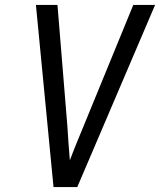

<svg xmlns="http://www.w3.org/2000/svg" viewBox="-20 -755 646 775"><path d="M196 0 125 -735H212L252 -245Q254 -211 256.5 -177Q259 -143 262 -108Q275 -143 289 -177Q303 -211 317 -245L518 -735H606L292 0Z"/></svg>

Font: Iosevka SS04 Extended Oblique
Style: Regular
Weight: 400
Width: 7
Italic angle: -9°
Monospace: yes
Designer: Belleve Invis
Foundry: Belleve Invis
Version: Version 19.0.0; ttfautohint (v1.8.4)